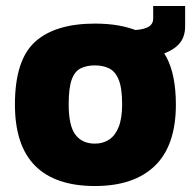

<svg xmlns="http://www.w3.org/2000/svg" viewBox="-20 -608 640 643"><path d="M298 15Q165 15 97.5 -53Q30 -121 30 -258Q30 -407 97.5 -468Q165 -529 298 -529Q385 -529 445.5 -502.5Q506 -476 537.5 -416.5Q569 -357 569 -258Q569 -121 499 -53Q429 15 298 15ZM298 -127Q325 -127 345.5 -140.5Q366 -154 377.5 -183Q389 -212 389 -258Q389 -313 377.5 -341Q366 -369 345.5 -379Q325 -389 298 -389Q270 -389 250 -379Q230 -369 220 -341Q210 -313 210 -258Q210 -187 232.5 -157Q255 -127 298 -127ZM423 -412 419 -507Q453 -507 473 -516Q493 -525 493 -546V-588H600V-520Q600 -481 577 -458Q554 -435 514.5 -424.5Q475 -414 423 -412Z"/></svg>

Font: Maven Pro Black
Style: Regular
Weight: 900
Designer: Joe Prince
Foundry: Joe Prince
Version: Version 2.103